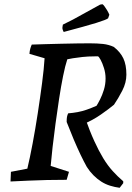

<svg xmlns="http://www.w3.org/2000/svg" viewBox="-20 -855 630 913"><path d="M30 8Q31 -3 31 -14.5Q31 -26 32 -38L110 -53Q122 -103 135 -172Q148 -241 159.5 -316Q171 -391 180 -459.5Q189 -528 192 -578L120 -599Q121 -613 124 -623.5Q127 -634 131 -643Q157 -644 194 -645Q231 -646 271 -647Q311 -648 347 -648.5Q383 -649 406 -649Q443 -649 470 -646Q497 -643 521 -632Q552 -608 566.5 -577.5Q581 -547 581 -500Q581 -462 561.5 -424Q542 -386 522 -357Q498 -337 460 -310.5Q422 -284 377 -265Q353 -265 333 -268Q313 -271 297 -275Q297 -291 298.5 -299Q300 -307 304 -316Q328 -318 349.5 -322Q371 -326 392.5 -333.5Q414 -341 439 -352Q446 -363 456 -382.5Q466 -402 474 -428Q482 -454 482 -482Q482 -507 474.5 -531Q467 -555 458.5 -570.5Q450 -586 446 -587Q443 -587 439 -587Q435 -587 431 -587Q399 -587 372 -584Q345 -581 326.5 -578Q308 -575 300 -573Q290 -543 280 -493.5Q270 -444 261 -385Q252 -326 244 -267Q236 -208 230 -155Q224 -102 221 -66L308 -38Q305 -28 302.5 -19Q300 -10 297 0Q249 0 203.5 1Q158 2 115 4Q72 6 30 8ZM549 38Q526 35 503.5 28Q481 21 461.5 8.5Q442 -4 424.5 -21.5Q407 -39 393 -61Q378 -88 362.5 -120.5Q347 -153 330.5 -192Q314 -231 297 -275L384 -296Q407 -231 428.5 -184Q450 -137 471 -102.5Q492 -68 515.5 -42Q539 -16 566 7V16ZM283 -703Q280 -708 278 -714.5Q276 -721 277 -726L279 -738L327 -762L456 -833L467 -835Q471 -833 476.5 -825.5Q482 -818 488.5 -807.5Q495 -797 500 -785L494 -768Q491 -765 477 -759.5Q463 -754 437.5 -746Q412 -738 373.5 -727.5Q335 -717 283 -703Z"/></svg>

Font: Labrada Medium
Style: Italic
Weight: 500
Italic angle: -7°
Designer: Mercedes Jáuregui
Foundry: Omnibus-Type Team
Version: Version 1.000